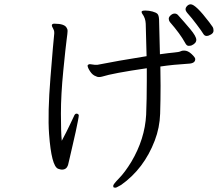

<svg xmlns="http://www.w3.org/2000/svg" viewBox="-20 -809 1040 892"><path d="M866 -789Q889 -789 952 -706Q965 -689 968.5 -683Q972 -677 972 -666.5Q972 -656 960.5 -649Q949 -642 939.5 -642Q930 -642 924 -652.5Q918 -663 893.5 -695.5Q869 -728 855.5 -742.5Q842 -757 842 -765.5Q842 -774 849.5 -781.5Q857 -789 866 -789ZM661 -548Q658 -673 657 -699Q656 -725 641 -745Q638 -749 638 -753V-755Q639 -760 655.5 -760Q672 -760 688.5 -755.5Q705 -751 711.5 -744.5Q718 -738 719 -718L723 -557Q766 -563 789 -565Q812 -567 818.5 -570.5Q825 -574 834 -574H836Q853 -574 870 -558Q887 -542 887 -535V-534Q887 -514 854 -513Q786 -509 725 -500L726 -410Q726 -346 724 -281Q722 -216 699 -156Q649 -25 543 50Q533 55 526.5 59Q520 63 516 63Q512 63 509 62Q506 61 506 54Q506 47 533 19.5Q560 -8 590 -57Q653 -163 659 -276Q662 -347 662 -434V-492Q504 -469 454 -453Q447 -451 439.5 -451Q432 -451 425 -455Q410 -460 398.5 -477.5Q387 -495 387 -504Q387 -509 397 -511L420 -508H433Q523 -526 661 -548ZM870 -598Q865 -596 856 -596Q847 -596 840 -610Q817 -652 769 -707Q764 -714 764 -722Q764 -730 773 -738Q782 -746 791 -746Q800 -746 806 -740Q836 -707 864 -673.5Q892 -640 892 -624Q892 -608 870 -598ZM338 -281Q346 -278 346 -273Q346 -268 342 -247Q338 -226 331.5 -196Q325 -166 317.5 -134.5Q310 -103 304.5 -78Q299 -53 296 -42Q289 -21 268 -21Q263 -21 258.5 -22.5Q254 -24 250 -25Q219 -37 208 -186Q201 -282 214.5 -450Q228 -618 232 -653V-658Q232 -668 226.5 -677Q221 -686 221 -690V-693Q223 -699 232 -699Q281 -699 290 -679Q294 -674 294 -665.5Q294 -657 289.5 -624Q285 -591 274 -480Q263 -369 263 -281Q263 -193 267 -155Q289 -196 304.5 -229Q320 -262 323 -268Q328 -281 335 -281Z"/></svg>

Font: LXGW Bright TC
Style: Regular
Weight: 400
Designer: Christian Thalmann (Catharsis Fonts)
Foundry: LXGW / Christian Thalmann (Catharsis Fonts) / Fontworks Inc.
Version: Version 5.501